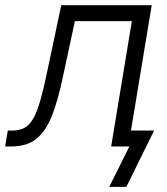

<svg xmlns="http://www.w3.org/2000/svg" viewBox="-57 -566 645 742"><path d="M-37.1 0 -26.9 -61.5H-9.8Q18.6 -61.5 37.8 -72Q57.1 -82.5 71.5 -107.7Q85.9 -132.8 98.6 -177Q111.3 -221.2 125.5 -289.6L179.7 -545.9H529.3L439 0H372.6L452.6 -484.4H232.4L186 -268.6Q167 -176.8 143.3 -117.4Q119.6 -58.1 83 -29.1Q46.4 0 -13.2 0ZM365.2 156.2 442.9 0H401.4L411.1 -61.5H538.6L431.2 156.2Z"/></svg>

Font: Inter Light
Style: Italic
Weight: 300
Italic angle: -9.3988°
Designer: Rasmus Andersson
Foundry: rsms
Version: Version 4.001;git-66647c0bb